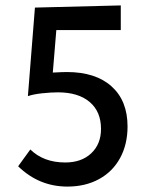

<svg xmlns="http://www.w3.org/2000/svg" viewBox="-20 -682 535 709"><path d="M451 -215Q451 -149 423.5 -98.5Q396 -48 345.5 -20.5Q295 7 229 7Q124 7 47 -68L92 -130Q141 -82 221 -82Q281 -82 317 -116Q353 -150 353 -206Q353 -270 311 -305.5Q269 -341 194 -341Q168 -341 135.5 -337.5Q103 -334 83 -327L109 -654L426 -662V-571H188L175 -414Q211 -416 227 -416Q333 -416 392 -363Q451 -310 451 -215Z"/></svg>

Font: Ysabeau Infant Semibold
Style: Regular
Weight: 600
Designer: Christian Thalmann (Catharsis Fonts)
Version: Version 0.003